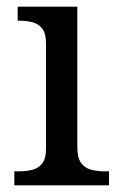

<svg xmlns="http://www.w3.org/2000/svg" viewBox="-20 -556 360 576"><path d="M23 0V-42H36Q58 -42 76.5 -46.5Q95 -51 106.5 -65.5Q118 -80 118 -109V-426Q118 -456 106.5 -470.5Q95 -485 76.5 -489.5Q58 -494 36 -494H33V-536H212V-114Q212 -83 223 -67.5Q234 -52 253 -47Q272 -42 294 -42H307V0Z"/></svg>

Font: Noto Serif Khojki
Style: Regular
Weight: 400
Designer: Juan Bruce
Version: Version 2.002